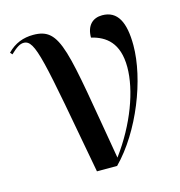

<svg xmlns="http://www.w3.org/2000/svg" viewBox="-97 -621 654 699"><g transform="rotate(-15 230.5 -272.0)"><path d="M184 0H260C361 -102 431 -282 431 -409C431 -496 407 -544 349 -544C314 -544 289 -522 289 -476C343 -463 389 -430 389 -338C389 -251 346 -133 269 -29C195 -455 193 -540 88 -540C51 -540 18 -528 -10 -499L-3 -491C19 -512 33 -521 47 -521C91 -521 102 -443 184 0Z"/></g></svg>

Font: Noto Serif Display Condensed Medium
Style: Regular
Weight: 500
Width: 3
Designer: Monotype Design Team
Foundry: Monotype Imaging Inc.
Version: Version 2.009